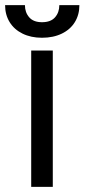

<svg xmlns="http://www.w3.org/2000/svg" viewBox="-54 -727 329 747"><path d="M67.4 -530.3H151.4V0H67.4ZM109.4 -580.1Q66.4 -580.1 33.7 -596.2Q1 -612.3 -16.6 -641.1Q-34.2 -669.9 -34.2 -707H43Q43 -678.7 59.6 -659.7Q76.2 -640.6 109.4 -640.6Q143.6 -640.6 160.2 -659.7Q176.8 -678.7 176.8 -707H254.9Q254.9 -669.9 237.3 -641.1Q219.7 -612.3 186.5 -596.2Q153.3 -580.1 109.4 -580.1Z"/></svg>

Font: Pretendard Std Variable
Style: Regular
Weight: 400
Designer: Base glyphs from Inter by Rasmus Andersson; Hangeul glyphs from Noto Sans CJK(Source Han Sans) by Jang Soo-young and Kan
Foundry: Kil Hyung-jin
Version: Version 1.309;Glyphs 3.2 (3225)